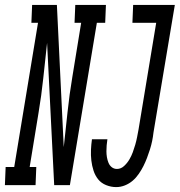

<svg xmlns="http://www.w3.org/2000/svg" viewBox="-82 -755 733 783"><path d="M-62 0 -59 -74H-24L73 -662H46L49 -735H150L178 -155Q186 -227 193.5 -298.5Q201 -370 213 -441L249 -662H222L225 -735H350L347 -662H313L203 0H139L110 -580Q102 -508 94.5 -436.5Q87 -365 75 -294L39 -74H66L63 0ZM392 8Q371 8 351 0Q331 -8 318.5 -23.5Q306 -39 299.5 -59Q293 -79 290.5 -100.5Q288 -122 289 -144Q290 -166 293 -187H356Q354 -175 353 -162.5Q352 -150 352 -138Q352 -126 354 -114Q356 -102 360.5 -91Q365 -80 374 -73Q383 -66 395 -66Q411 -66 424 -78Q437 -90 445.5 -104.5Q454 -119 459.5 -134Q465 -149 469.5 -164.5Q474 -180 477 -195.5Q480 -211 483 -227L555 -662H458L461 -735H631L544 -215Q542 -197 538.5 -180Q535 -163 529.5 -145.5Q524 -128 517.5 -111Q511 -94 503 -78Q495 -62 484 -46Q473 -30 459 -18Q445 -6 427.5 1Q410 8 392 8Z"/></svg>

Font: Iosevka Slab Extended Oblique
Style: Regular
Weight: 400
Width: 7
Italic angle: -9°
Monospace: yes
Designer: Belleve Invis
Foundry: Belleve Invis
Version: Version 11.1.0; ttfautohint (v1.8.3)